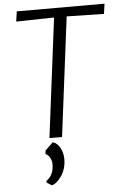

<svg xmlns="http://www.w3.org/2000/svg" viewBox="-65 -792 715 1111"><g transform="rotate(-5 292.5 -236.5)"><path d="M200.2 0 287.6 -692.9 67.4 -688.5 75.7 -747.1H585.4L577.1 -688.5L360.8 -692.9L273.4 0ZM190.4 273.4 160.6 254.4 161.6 244.6Q204.6 215.8 204.6 151.4Q204.6 130.9 194.6 113.5Q184.6 96.2 169.4 89.8L171.4 69.8L217.3 25.4Q244.1 34.2 259.8 63.5Q275.4 92.8 275.4 127.9Q275.4 183.6 248 224.4Q220.7 265.1 190.4 273.4Z"/></g></svg>

Font: HaufeMerriweatherSansLt
Style: Italic
Weight: 300
Designer: Eben Sorkin ( eben@eyebytes.com )
Foundry: Eben Sorkin
Version: Version 1.56